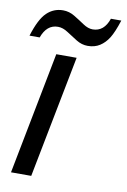

<svg xmlns="http://www.w3.org/2000/svg" viewBox="-90 -767 539 817"><g transform="rotate(10 180.0 -358.5)"><path d="M207 -528.3 104 0H16.6L119.1 -528.3ZM244.1 -586.4Q218.3 -586.4 194.6 -601.1Q170.9 -615.7 149.2 -630.1Q127.4 -644.5 106.4 -644.5Q82 -644.5 64.7 -629.9Q47.4 -615.2 37.1 -586.4H-6.8Q16.1 -660.6 45.7 -689Q75.2 -717.3 115.7 -717.3Q142.1 -717.3 165.8 -702.9Q189.5 -688.5 211.2 -673.8Q232.9 -659.2 252.9 -659.2Q277.3 -659.2 294.7 -673.8Q312 -688.5 321.8 -717.3H366.7Q350.1 -665.5 334 -639.6Q318.4 -614.7 296.4 -600.6Q274.4 -586.4 244.1 -586.4Z"/></g></svg>

Font: Arimo
Style: Italic
Weight: 400
Italic angle: -12°
Designer: Steve Matteson
Foundry: Monotype Imaging Inc.
Version: Version 1.33